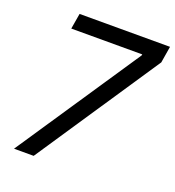

<svg xmlns="http://www.w3.org/2000/svg" viewBox="-132 -833 856 937"><g transform="rotate(20 295.5 -364.0)"><path d="M45.9 0 475.6 -641.1 476.6 -646.5H107.9L121.6 -727.5H591.3L577.1 -641.6L147.9 0Z"/></g></svg>

Font: Inter 16pt
Style: Italic
Weight: 400
Italic angle: -9.3988°
Version: Version 4.001;git-66647c0bb